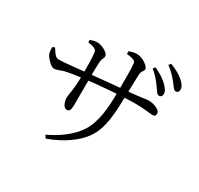

<svg xmlns="http://www.w3.org/2000/svg" viewBox="-178 -1037 1356 1309"><g transform="rotate(30 500.0 -382.5)"><path d="M849.3 -586.9C862.8 -586.1 872.9 -595.8 873.7 -611.1C874.5 -630.9 865.9 -646.4 842 -671.1C818.6 -696.1 783 -720.6 733.6 -742.9L719.9 -726.4C761.1 -694.3 785.2 -661.1 804.2 -634.9C823.3 -609.2 832.7 -587.7 849.3 -586.9ZM313.4 30.1 327.3 52.8C449.3 8.9 537.5 -58.2 582.1 -120.6C648.1 -210.4 651.2 -338.2 654.7 -463.6C655.4 -506.8 657.6 -588.5 659.6 -638.9C661.8 -680 679.7 -675.2 679.7 -696.5C679.7 -718.5 625.3 -758.8 578.6 -758.8C560.6 -758.8 539.5 -752.9 518.9 -746.1L519.1 -724.6C561.6 -719.5 588.3 -714.5 590.7 -693.4C595.8 -649.4 595 -576.4 594.2 -464.8C593.4 -345.2 583.7 -226.4 532.5 -146.9C477.9 -61.5 390.5 -7.4 313.4 30.1ZM352.8 -189C373.7 -189 381.6 -204.5 381.6 -244.5C381.6 -275.7 381.2 -369.8 382 -457.5C382 -510.4 383.4 -562.4 384.8 -582.9C387 -615.2 398.9 -615.8 398.9 -636.6C398.9 -663.9 338.5 -692.4 306.6 -692.4C289.4 -692.4 268.1 -687.1 251.1 -680.9L251.3 -661.2C293.2 -655.3 315.8 -649 320.8 -628.7C328.2 -600.1 327.8 -497.2 327.8 -450.3C327.8 -327 312 -296 312 -259.8C312 -232.3 327.2 -189 352.8 -189ZM137.2 -388.6C158.4 -388.6 180.6 -401.6 206.6 -408.5C240.6 -416.7 288.7 -424.8 351.7 -432.4C462.7 -445.4 636.8 -460.1 739.8 -460.1C815.1 -460.1 852.4 -450.9 875.6 -450.9C894.2 -450.9 901.2 -457.5 901.2 -474.2C901.2 -504.9 845.8 -524.1 805.8 -524.1C782.8 -524.1 773 -516.6 643.6 -506C563.2 -499.4 431.5 -486.1 350.4 -477.9C297.3 -472.9 178.3 -458.5 133.7 -458.5C108.4 -458.5 90.8 -489 72.9 -517.9L55 -511.7C54.3 -495.3 55.7 -469.3 61.4 -457C71.4 -435.2 111.7 -388.6 137.2 -388.6ZM932.3 -669.4C947 -669.4 957.3 -678.1 957.3 -693.7C958 -714.3 947.9 -732.1 923.9 -754.5C899.9 -777.5 864.8 -797.6 814.4 -817.7L800.8 -801.2C844.1 -769.3 865 -742.3 886.5 -717.2C907.1 -692 917.1 -670.1 932.3 -669.4Z"/></g></svg>

Font: Source Han Serif TW VF
Style: Regular
Weight: 250
Designer: Ryoko NISHIZUKA 西塚涼子 (kana & ideographs); Frank Grießhammer (Latin, Greek & Cyrillic); Wenlong ZHANG 张文龙 (bopomofo); San
Foundry: Adobe
Version: Version 2.002;hotconv 1.1.0;makeotfexe 2.6.0